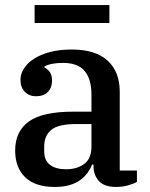

<svg xmlns="http://www.w3.org/2000/svg" viewBox="-20 -728 593 760"><path d="M197 12Q119 12 79.5 -26.5Q40 -65 40 -132Q40 -208 94 -247Q148 -286 270 -286H342V-354Q342 -415 315 -447Q288 -479 230 -479Q181 -479 156 -465V-461Q167 -456 176.5 -443.5Q186 -431 186 -409Q186 -381 169.5 -364Q153 -347 122 -347Q96 -347 78.5 -364.5Q61 -382 61 -412Q61 -435 74.5 -456.5Q88 -478 114 -495Q140 -512 177.5 -522Q215 -532 264 -532Q358 -532 406 -488Q454 -444 454 -365V-53H522V-8Q508 0 486 6Q464 12 439 12Q393 12 371.5 -11.5Q350 -35 350 -72V-77H345Q338 -60 327 -44.5Q316 -29 298.5 -16Q281 -3 256 4.5Q231 12 197 12ZM241 -58Q285 -58 313.5 -79Q342 -100 342 -148V-237H282Q211 -237 183 -214Q155 -191 155 -148V-129Q155 -93 178 -75.5Q201 -58 241 -58ZM117 -708H413V-637H117Z"/></svg>

Font: IBM Plex Serif Medium
Style: Regular
Weight: 500
Designer: Mike Abbink, Paul van der Laan, Pieter van Rosmalen
Foundry: Bold Monday
Version: Version 2.5